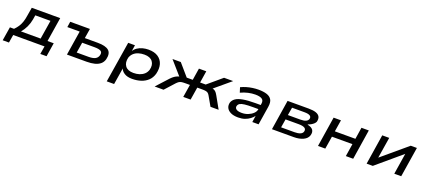

<svg xmlns="http://www.w3.org/2000/svg" viewBox="45 -1661 6597 2994"><g transform="rotate(20 3343.5 -164.0)"><path d="M-14 133 23 -95H91Q126 -130 150.5 -167.5Q175 -205 191 -251.5Q207 -298 215 -355L239 -498H711L647 -95H750L714 133H610L632 0H112L90 133ZM207 -94H533L583 -406H331L319 -333Q307 -266 278.5 -205Q250 -144 207 -94Z M1004 0 1068 -405H863L877 -498H1204L1178 -337H1393Q1523 -337 1576.5 -291Q1630 -245 1605 -142Q1591 -91 1554.5 -60Q1518 -29 1462 -14.5Q1406 0 1328 0ZM1136 -82H1334Q1400 -82 1439.5 -101Q1479 -120 1492 -165Q1506 -215 1475.5 -235Q1445 -255 1370 -255H1164Z M1730 180 1839 -499H1951L1934 -387H1929Q1952 -429 1991 -456Q2030 -483 2077.5 -495.5Q2125 -508 2175 -508Q2274 -508 2335 -467Q2396 -426 2416.5 -355.5Q2437 -285 2414 -194Q2393 -123 2345.5 -78.5Q2298 -34 2231.5 -12.5Q2165 9 2085 9Q2006 9 1957 -22Q1908 -53 1895 -98H1897L1852 180ZM2074 -85Q2128 -85 2172.5 -99.5Q2217 -114 2249.5 -143Q2282 -172 2297 -217Q2320 -303 2278.5 -358Q2237 -413 2141 -413Q2089 -413 2044.5 -399.5Q2000 -386 1967.5 -357Q1935 -328 1919 -283Q1897 -195 1938 -140Q1979 -85 2074 -85Z M2459 0 2639 -197Q2667 -226 2693 -244Q2719 -262 2750 -272.5Q2781 -283 2824 -285L2792 -249L2574 -498H2712L2882 -301H2982L3013 -498H3135L3104 -301H3197L3430 -498H3581L3284 -249L3274 -286Q3307 -282 3329 -276.5Q3351 -271 3369.5 -254.5Q3388 -238 3409 -200L3521 0H3386L3295 -159Q3282 -181 3268.5 -191.5Q3255 -202 3233 -206.5Q3211 -211 3172 -211H3090L3056 0H2934L2968 -211H2885Q2848 -211 2826 -206.5Q2804 -202 2787.5 -191Q2771 -180 2751 -159L2607 0Z M3846 9Q3770 9 3721.5 -14.5Q3673 -38 3654 -77Q3635 -116 3647 -165Q3661 -208 3701.5 -236.5Q3742 -265 3820.5 -279.5Q3899 -294 4026 -294H4134L4124 -222H4008Q3925 -222 3874 -216Q3823 -210 3798 -195.5Q3773 -181 3765 -154Q3755 -120 3783 -98.5Q3811 -77 3876 -77Q3931 -77 3979.5 -96.5Q4028 -116 4061.5 -148.5Q4095 -181 4100 -220L4116 -317Q4125 -373 4089.5 -396Q4054 -419 3979 -419Q3923 -419 3862 -405.5Q3801 -392 3740 -363L3714 -445Q3758 -466 3806 -480Q3854 -494 3903 -501Q3952 -508 3999 -508Q4081 -508 4137.5 -490Q4194 -472 4219.5 -429.5Q4245 -387 4233 -310L4184 0H4080L4096 -109L4098 -110Q4075 -79 4038.5 -51.5Q4002 -24 3955 -7.5Q3908 9 3846 9Z M4406 0 4484 -498H4836Q4911 -498 4957 -482Q5003 -466 5020 -433Q5037 -400 5024 -349Q5017 -332 4999.5 -315Q4982 -298 4957.5 -284Q4933 -270 4904 -260L4906 -256Q4972 -243 4996.5 -207.5Q5021 -172 5005 -117Q4988 -61 4923.5 -30.5Q4859 0 4769 0ZM4530 -76H4753Q4809 -76 4844.5 -90.5Q4880 -105 4890 -135Q4902 -177 4871 -196.5Q4840 -216 4773 -216H4553ZM4564 -292H4768Q4830 -292 4861 -306.5Q4892 -321 4902 -348Q4912 -386 4884 -404Q4856 -422 4792 -422H4586Z M5170 0 5248 -498H5370L5339 -304H5680L5710 -498H5832L5754 0H5632L5665 -210H5325L5291 0Z M5977 0 6055 -498H6171L6113 -138H6101L6528 -498H6630L6551 0H6436L6493 -362H6506L6079 0Z"/></g></svg>

Font: Nunito Sans 7pt Expanded SemiBold
Style: Italic
Weight: 600
Width: 7
Italic angle: -9°
Designer: Vernon Adams
Foundry: Vernon Adams
Version: Version 3.101;gftools[0.9.27]